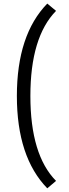

<svg xmlns="http://www.w3.org/2000/svg" viewBox="-20 -757 380 1056"><path d="M240 -737.3Q72.8 -565.7 72.8 -229.1Q72.8 106.6 240 278.7L288.3 238Q147.1 95 147.1 -229.1Q147.1 -553.1 288.3 -697.2Z"/></svg>

Font: Estedad-FD VF
Style: Regular
Weight: 100
Designer: Amin Abedi
Version: Version 7.3